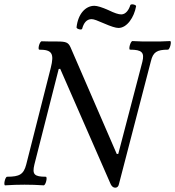

<svg xmlns="http://www.w3.org/2000/svg" viewBox="-30 -859 814 893"><path d="M352 -725C359 -751 372 -770 396 -770C407 -770 424 -763 454 -750C486 -736 508 -729 521 -729C561 -729 594 -779 603 -830C604 -837 579 -843 576 -835C570 -815 556 -792 534 -792C521 -792 503 -798 474 -812C445 -825 422 -832 409 -832C368 -832 333 -795 326 -732C325 -724 350 -718 352 -725ZM506 14C515 14 521 8 523 -2L672 -575C682 -616 699 -628 751 -628C760 -628 770 -668 761 -668C732 -666 703 -666 674 -666C644 -666 615 -666 586 -668C577 -668 566 -628 575 -628C630 -628 643 -615 632 -571L520 -143H513L298 -639C288 -661 278 -666 237 -666C213 -666 188 -666 164 -667C154 -667 144 -628 153 -628C212 -628 223 -610 206 -543L92 -94C80 -48 61 -37 3 -37C-6 -37 -15 3 -6 3C24 1 54 0 84 0C113 0 144 1 173 3C183 3 192 -37 183 -37C129 -37 119 -48 130 -94L243 -538L250 -539L485 -2C490 8 497 14 506 14Z"/></svg>

Font: Junicode Two Beta SemiCondensed Medium
Style: Italic
Weight: 500
Width: 4
Italic angle: -10°
Version: Version 1.063